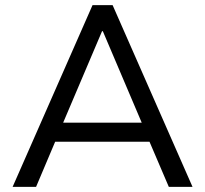

<svg xmlns="http://www.w3.org/2000/svg" viewBox="-20 -725 796 745"><path d="M29 0 339 -705H417L727 0H635L549 -201L592 -175H163L205 -201L120 0ZM376 -604 217 -230 192 -249H563L538 -230L379 -604Z"/></svg>

Font: Nunito Sans 9pt
Style: Regular
Weight: 400
Version: Version 3.101;gftools[0.9.27]